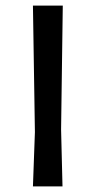

<svg xmlns="http://www.w3.org/2000/svg" viewBox="-20 -662 340 682"><path d="M203 -642 197 -202 202 0H97L104 -193L97 -642Z"/></svg>

Font: Alegreya Sans SC Medium
Style: Regular
Weight: 500
Designer: Juan Pablo del Peral
Foundry: Huerta Tipografica
Version: Version 2.001;PS 002.001;hotconv 1.0.88;makeotf.lib2.5.64775